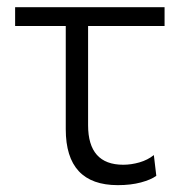

<svg xmlns="http://www.w3.org/2000/svg" viewBox="-20 -516 519 546"><path d="M315 10.5Q167 10.5 167 -148.5V-442H23V-495.5H448V-442H230.5V-160Q230.5 -47.5 330.5 -47.5Q353 -47.5 376.5 -54.2Q400 -61 417.5 -75L424.5 -16Q409.5 -5 380.8 2.8Q352 10.5 315 10.5Z"/></svg>

Font: Commissioner Light
Style: Regular
Weight: 300
Designer: Kostas Bartsokas
Foundry: Kostas Bartsokas
Version: Version 1.000; ttfautohint (v1.8.3)